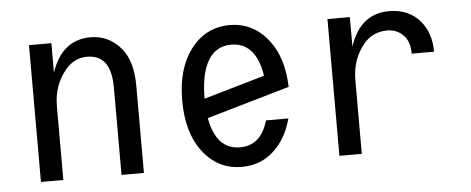

<svg xmlns="http://www.w3.org/2000/svg" viewBox="-43 -644 1843 751"><g transform="rotate(-5 879.0 -268.5)"><path d="M90.8 0V-537.1H178.7V-421.4Q220.2 -546.9 333.5 -546.9Q402.8 -546.9 450.7 -492.2Q495.1 -441.4 495.1 -341.3V0H407.2V-341.3Q407.2 -410.2 382.3 -441.9Q358.9 -472.2 312 -472.2Q262.7 -472.2 227.5 -430.2Q178.7 -372.1 178.7 -289.1V0Z M1076.7 -163.1Q1061.5 -107.4 1032.2 -68.4Q973.6 9.8 878.9 9.8Q784.7 9.8 725.6 -68.4Q668.9 -143.1 668.9 -268.6Q668.9 -394 725.6 -468.8Q784.7 -546.9 878.9 -546.9Q972.7 -546.9 1032.2 -468.8Q1085 -399.4 1088.4 -286.1L762.7 -191.9Q769 -156.2 781.7 -129.9Q812 -66.9 878.9 -66.9Q945.8 -66.9 976.1 -129.9Q983.4 -145 988.8 -163.1ZM756.8 -268.6 996.1 -337.9Q990.2 -378.4 976.1 -407.2Q945.3 -470.2 878.9 -470.2Q812.5 -470.2 781.7 -407.2Q756.8 -356 756.8 -268.6Z M1262.7 0V-537.1H1350.6V-421.4Q1392.1 -546.9 1505.4 -546.9Q1583 -546.9 1627.9 -493.2Q1667 -446.3 1667 -373.5H1579.1Q1579.1 -418.9 1557.6 -442.9Q1531.2 -472.2 1492.2 -472.2Q1434.6 -472.2 1399.4 -430.2Q1350.6 -372.1 1350.6 -289.1V0Z"/></g></svg>

Font: Consola Mono
Style: Book
Weight: 400
Monospace: yes
Version: Version 2.001